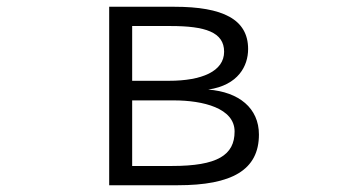

<svg xmlns="http://www.w3.org/2000/svg" viewBox="-20 -518 1040 568"><path d="M506 30C666 30 746 -15 746 -120C746 -198 687 -246 596 -253C685 -266 714 -323 714 -373C714 -461 639 -498 496 -498H303V30ZM371 -279V-441H485C587 -441 643 -423 643 -365C643 -307 577 -279 480 -279ZM371 -27V-221H494C581 -221 674 -198 674 -129C674 -59 623 -27 489 -27Z"/></svg>

Font: LINE Seed JP_OTF Regular
Style: Regular
Weight: 400
Designer: LY Corporation & Fontrix & Fontworks
Version: Version 1.002